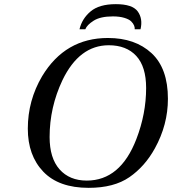

<svg xmlns="http://www.w3.org/2000/svg" viewBox="-20 -890 829 925"><path d="M363 -749Q375 -800 416.5 -835Q458 -870 538 -870Q618 -870 643.5 -835Q669 -800 657 -749H629Q630 -757 626 -767Q622 -777 612 -787Q602 -797 579 -804Q556 -811 524 -811Q464 -811 431.5 -790.5Q399 -770 391 -749ZM114 -270Q114 -406 183 -523Q294 -707 500 -707Q631 -707 710 -634Q789 -561 789 -414Q789 -289 726 -175Q678 -88 603.5 -36.5Q529 15 407 15Q263 15 188.5 -63Q114 -141 114 -270ZM219 -230Q219 -128 267 -74Q315 -20 398 -20Q560 -20 637 -220Q684 -342 684 -466Q684 -569 636.5 -620.5Q589 -672 504 -672Q362 -672 281 -504Q219 -373 219 -230Z"/></svg>

Font: Heuristica
Style: Italic
Weight: 400
Italic angle: -13°
Version: Version 1.0.2